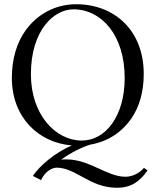

<svg xmlns="http://www.w3.org/2000/svg" viewBox="-20 -678 735 907"><path d="M659 -329C659 -536 519 -658 340 -658C241 -658 157 -611 102 -536C58 -476 36 -397 36 -310C36 -124 161 -4 319 9C241 43 170 102 135 153L174 173C194 127 232 114 247 114C340 114 403 209 533 209C596 209 638 183 677 127L660 115C638 142 602 157 573 157C485 157 404 75 294 75C288 75 276 75 269 76C319 40 373 15 407 5C489 -9 555 -53 599 -116C639 -173 659 -245 659 -329ZM327 -634C459 -634 569 -512 569 -310C569 -131 480 -14 366 -14C244 -14 126 -135 126 -327C126 -537 236 -634 327 -634Z"/></svg>

Font: Libertinus Serif Display
Style: Regular
Weight: 400
Designer: Philipp H. Poll, Khaled Hosny
Foundry: Caleb Maclennan
Version: Version 7.050;RELEASE